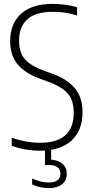

<svg xmlns="http://www.w3.org/2000/svg" viewBox="-20 -769 478 991"><path d="M184.5 9Q152 9 114 2.8Q76 -3.5 40.5 -16.5V-58Q117 -32 187 -32Q360.5 -32 360.5 -187.5Q360.5 -253.5 327.5 -289Q294.5 -324.5 219 -351L191 -361Q114.5 -387.5 73.5 -434Q32.5 -480.5 32.5 -557Q32.5 -647 88.8 -698Q145 -749 253 -749Q283 -749 317.8 -744.5Q352.5 -740 378 -731V-689Q346 -699.5 315 -703.8Q284 -708 252 -708Q164 -708 121.2 -669.5Q78.5 -631 78.5 -560Q78.5 -496.5 109.8 -461.8Q141 -427 214 -401.5L242 -391.5Q322.5 -364 364.2 -316.2Q406 -268.5 406 -190.5Q406 -94.5 348.5 -42.8Q291 9 184.5 9ZM232.5 202Q211.5 202 189 197.2Q166.5 192.5 146 183V152.5Q172 164 192.2 168.5Q212.5 173 232 173Q259 173 275.5 162.2Q292 151.5 292 127.5Q292 104 275.5 93.2Q259 82.5 231 82.5H212V-10H244V55Q279.5 57.5 302 76Q324.5 94.5 324.5 128Q324.5 164 299 183Q273.5 202 232.5 202Z"/></svg>

Font: Encode Sans Condensed Condensed ExtraLight
Style: Regular
Weight: 200
Width: 3
Designer: Multiple Designers
Foundry: Impallari Type
Version: Version 3.000; ttfautohint (v1.8.3) -l 8 -r 50 -G 200 -x 14 